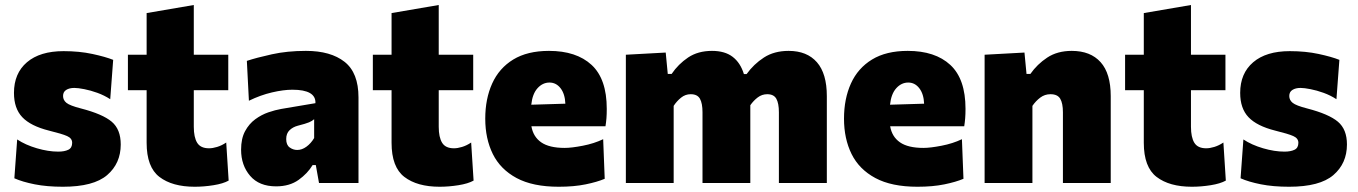

<svg xmlns="http://www.w3.org/2000/svg" viewBox="-20 -714 5296 749"><path d="M225.5 14.5Q163 14.5 115.2 5Q67.5 -4.5 36 -18.5L47 -170Q79.5 -148.5 124 -135.5Q168.5 -122.5 207 -122.5Q231.5 -122.5 246.5 -129.8Q261.5 -137 261.5 -157Q261.5 -174.5 241.8 -183.2Q222 -192 171 -204.5Q99.5 -222.5 67 -256.8Q34.5 -291 34.5 -351.5Q34.5 -428 85.2 -471.2Q136 -514.5 228 -514.5Q289.5 -514.5 340.5 -503.5Q391.5 -492.5 421.5 -480.5L410 -327Q387 -342 360 -351.8Q333 -361.5 308.8 -366.2Q284.5 -371 270 -371Q250.5 -371 238.2 -363.2Q226 -355.5 226 -339.5Q226 -323.5 239.2 -312.8Q252.5 -302 295.5 -291Q380.5 -269 415.8 -239.2Q451 -209.5 451 -150.5Q451 -76.5 398 -31Q345 14.5 225.5 14.5Z M739.5 14.5Q652 14.5 602 -23.8Q552 -62 552 -157V-362H479V-500.5H552V-663L736 -694.5V-500.5H870.5V-362H736V-219.5Q736 -178.5 749.2 -157Q762.5 -135.5 795.5 -135.5Q809.5 -135.5 827 -140.8Q844.5 -146 862.5 -158L872 -9.5Q850.5 2.5 813 8.5Q775.5 14.5 739.5 14.5Z M1057 13Q991 13 955.8 -28Q920.5 -69 920.5 -130Q920.5 -173.5 936 -202.2Q951.5 -231 975.8 -248.8Q1000 -266.5 1027 -275.8Q1054 -285 1077 -289L1210.5 -311.5Q1213 -364 1120.5 -364Q1086 -364 1041 -353.5Q996 -343 951 -321L943 -476.5Q980.5 -489 1040.5 -502.2Q1100.5 -515.5 1173.5 -515.5Q1270 -515.5 1324.2 -472.8Q1378.5 -430 1378.5 -334V0H1224.5L1212 -70H1199.5Q1180 -37.5 1144.8 -12.2Q1109.5 13 1057 13ZM1139.5 -129Q1158 -129 1175.5 -141.8Q1193 -154.5 1205.5 -175.5V-249Q1198 -242 1185.5 -236.8Q1173 -231.5 1141.5 -223.5Q1122.5 -218.5 1109.5 -206Q1096.5 -193.5 1096.5 -171.5Q1096.5 -148.5 1110 -138.8Q1123.5 -129 1139.5 -129Z M1695 14.5Q1607.5 14.5 1557.5 -23.8Q1507.5 -62 1507.5 -157V-362H1434.5V-500.5H1507.5V-663L1691.5 -694.5V-500.5H1826V-362H1691.5V-219.5Q1691.5 -178.5 1704.8 -157Q1718 -135.5 1751 -135.5Q1765 -135.5 1782.5 -140.8Q1800 -146 1818 -158L1827.5 -9.5Q1806 2.5 1768.5 8.5Q1731 14.5 1695 14.5Z M2159.5 14.5Q2058.5 14.5 1995.2 -19.5Q1932 -53.5 1902.5 -113.2Q1873 -173 1873 -251Q1873 -328.5 1900 -388.2Q1927 -448 1982.2 -481.8Q2037.5 -515.5 2121.5 -515.5Q2228.5 -515.5 2287.8 -460.8Q2347 -406 2347 -289.5Q2347 -268.5 2345.8 -252.8Q2344.5 -237 2342 -221.5H2053Q2060 -180.5 2091.2 -158.8Q2122.5 -137 2183 -137Q2209.5 -137 2253.5 -145.5Q2297.5 -154 2333 -171L2339 -16.5Q2309.5 -4 2264.5 5.2Q2219.5 14.5 2159.5 14.5ZM2123.5 -392Q2097 -392 2077 -370Q2057 -348 2052.5 -305.5L2185.5 -309.5Q2184 -347.5 2166.8 -369.8Q2149.5 -392 2123.5 -392Z M2421.5 0V-500.5L2577 -509L2585 -425.5H2600Q2626 -464 2664.5 -489.8Q2703 -515.5 2757.5 -515.5Q2808 -515.5 2838.2 -492.2Q2868.5 -469 2882 -425H2892.5Q2920 -463.5 2960 -489.5Q3000 -515.5 3056.5 -515.5Q3128 -515.5 3166.8 -471.2Q3205.5 -427 3205.5 -339V0H3018.5V-276Q3018.5 -311 3008.5 -328.8Q2998.5 -346.5 2973 -346.5Q2952.5 -346.5 2936 -334Q2919.5 -321.5 2907 -303.5V0H2720.5V-276Q2720.5 -311 2710.5 -328.8Q2700.5 -346.5 2674.5 -346.5Q2653.5 -346.5 2636.8 -333Q2620 -319.5 2608 -301V0Z M3559 14.5Q3458 14.5 3394.8 -19.5Q3331.5 -53.5 3302 -113.2Q3272.5 -173 3272.5 -251Q3272.5 -328.5 3299.5 -388.2Q3326.5 -448 3381.8 -481.8Q3437 -515.5 3521 -515.5Q3628 -515.5 3687.2 -460.8Q3746.5 -406 3746.5 -289.5Q3746.5 -268.5 3745.2 -252.8Q3744 -237 3741.5 -221.5H3452.5Q3459.5 -180.5 3490.8 -158.8Q3522 -137 3582.5 -137Q3609 -137 3653 -145.5Q3697 -154 3732.5 -171L3738.5 -16.5Q3709 -4 3664 5.2Q3619 14.5 3559 14.5ZM3523 -392Q3496.5 -392 3476.5 -370Q3456.5 -348 3452 -305.5L3585 -309.5Q3583.5 -347.5 3566.2 -369.8Q3549 -392 3523 -392Z M3821 0V-500.5L3976.5 -509L3984.5 -425.5H3999.5Q4026 -463.5 4065.5 -489.5Q4105 -515.5 4161 -515.5Q4234 -515.5 4273.5 -471.5Q4313 -427.5 4313 -339V0H4126.5V-276Q4126.5 -311 4116 -328.8Q4105.5 -346.5 4078 -346.5Q4055.5 -346.5 4038 -333.2Q4020.5 -320 4007.5 -301V0Z M4629.5 14.5Q4542 14.5 4492 -23.8Q4442 -62 4442 -157V-362H4369V-500.5H4442V-663L4626 -694.5V-500.5H4760.5V-362H4626V-219.5Q4626 -178.5 4639.2 -157Q4652.5 -135.5 4685.5 -135.5Q4699.5 -135.5 4717 -140.8Q4734.5 -146 4752.5 -158L4762 -9.5Q4740.5 2.5 4703 8.5Q4665.5 14.5 4629.5 14.5Z M5009 14.5Q4946.5 14.5 4898.8 5Q4851 -4.5 4819.5 -18.5L4830.5 -170Q4863 -148.5 4907.5 -135.5Q4952 -122.5 4990.5 -122.5Q5015 -122.5 5030 -129.8Q5045 -137 5045 -157Q5045 -174.5 5025.2 -183.2Q5005.5 -192 4954.5 -204.5Q4883 -222.5 4850.5 -256.8Q4818 -291 4818 -351.5Q4818 -428 4868.8 -471.2Q4919.5 -514.5 5011.5 -514.5Q5073 -514.5 5124 -503.5Q5175 -492.5 5205 -480.5L5193.5 -327Q5170.5 -342 5143.5 -351.8Q5116.5 -361.5 5092.2 -366.2Q5068 -371 5053.5 -371Q5034 -371 5021.8 -363.2Q5009.5 -355.5 5009.5 -339.5Q5009.5 -323.5 5022.8 -312.8Q5036 -302 5079 -291Q5164 -269 5199.2 -239.2Q5234.5 -209.5 5234.5 -150.5Q5234.5 -76.5 5181.5 -31Q5128.5 14.5 5009 14.5Z"/></svg>

Font: Commissioner ExtraBold
Style: Regular
Weight: 800
Designer: Kostas Bartsokas
Foundry: Kostas Bartsokas
Version: Version 1.000; ttfautohint (v1.8.3)